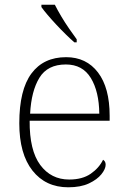

<svg xmlns="http://www.w3.org/2000/svg" viewBox="-20 -786 539 816"><path d="M270 10Q174 10 118 -61Q62 -132 62 -262Q62 -404 113.5 -473.5Q165 -543 261 -543Q347 -543 396.5 -478Q446 -413 446 -294V-273H106Q105 -147 151 -85Q197 -23 274 -23Q330 -23 365.5 -47.5Q401 -72 418 -107Q423 -104 426 -99Q429 -94 429 -86Q429 -68 411 -45.5Q393 -23 358 -6.5Q323 10 270 10ZM402 -303Q401 -397 366 -454.5Q331 -512 260 -512Q182 -512 147.5 -455.5Q113 -399 108 -303ZM296 -606Q280 -620 260 -639.5Q240 -659 219.5 -681Q199 -703 182 -723Q165 -743 156 -756V-766H213Q224 -744 240 -717Q256 -690 274 -664Q292 -638 306 -619V-606Z"/></svg>

Font: Noto Serif Hebrew ExtraLight
Style: Regular
Weight: 250
Version: Version 2.003